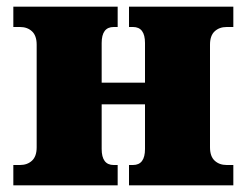

<svg xmlns="http://www.w3.org/2000/svg" viewBox="-20 -556 740 576"><path d="M20 0V-61H40Q62 -61 76 -74Q90 -87 90 -114V-422Q90 -449 76 -462Q62 -475 40 -475H20V-536H333V-475H321Q285 -475 285 -427V-308H415V-427Q415 -475 379 -475H367V-536H680V-475H660Q638 -475 624 -462Q610 -449 610 -422V-114Q610 -87 624 -74Q638 -61 660 -61H680V0H367V-61H379Q415 -61 415 -109V-243H285V-109Q285 -61 321 -61H333V0Z"/></svg>

Font: Noto Serif Black
Style: Regular
Weight: 900
Designer: Monotype Design Team
Foundry: Monotype Imaging Inc.
Version: Version 2.014; ttfautohint (v1.8.4.7-5d5b)